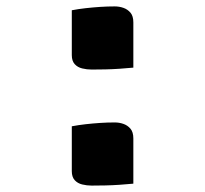

<svg xmlns="http://www.w3.org/2000/svg" viewBox="-20 -569 640 599"><path d="M396 -358Q375 -356 353 -354.5Q331 -353 309 -352.5Q287 -352 266 -352Q251 -352 236.5 -355.5Q222 -359 213 -369Q204 -379 204 -397V-537Q225 -541 247.5 -543.5Q270 -546 292.5 -547.5Q315 -549 338 -549Q352 -549 365 -544.5Q378 -540 387 -529.5Q396 -519 396 -499ZM396 4Q375 6 353 7.5Q331 9 309 9.5Q287 10 266 10Q251 10 236.5 6.5Q222 3 213 -7Q204 -17 204 -35V-175Q225 -179 247.5 -181.5Q270 -184 292.5 -185.5Q315 -187 338 -187Q352 -187 365 -182.5Q378 -178 387 -167.5Q396 -157 396 -137Z"/></svg>

Font: Rec Mono Semicasual
Style: Bold
Weight: 700
Version: Version 1.085; ttfautohint (v1.8.4.7-5d5b)